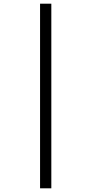

<svg xmlns="http://www.w3.org/2000/svg" viewBox="-20 -780 496 1040"><path d="M197 240H258V-760H197Z"/></svg>

Font: Noto Serif Georgian ExtraCondensed Bold
Style: Regular
Weight: 700
Width: 2
Designer: Monotype Design Team, Akaki Razmadze
Foundry: Google LLC
Version: Version 2.003